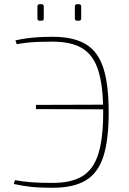

<svg xmlns="http://www.w3.org/2000/svg" viewBox="-20 -876 610 908"><path d="M229 -702Q327 -702 385 -667.5Q443 -633 468.5 -555Q494 -477 494 -345Q494 -213 468.5 -135Q443 -57 385 -22.5Q327 12 229 12Q166 12 125.5 7.5Q85 3 45 -6L51 -24Q90 -17 129.5 -14Q169 -11 229 -11Q318 -11 370 -43Q422 -75 445 -148Q468 -221 468 -345Q468 -469 445 -542Q422 -615 370 -647Q318 -679 229 -679Q192 -679 164 -678Q136 -677 111.5 -674.5Q87 -672 59 -667L53 -685Q79 -691 104.5 -694.5Q130 -698 160 -700Q190 -702 229 -702ZM472 -381V-359L150 -360V-380ZM354 -856Q364 -856 364 -845V-789Q364 -778 354 -778H344Q334 -778 334 -789V-845Q334 -856 344 -856ZM177 -856Q187 -856 187 -845V-789Q187 -778 177 -778H167Q157 -778 157 -789V-845Q157 -856 167 -856Z"/></svg>

Font: Exo 2 Thin
Style: Regular
Weight: 250
Designer: Natanael Gama
Foundry: Natanael Gama
Version: Version 2.010